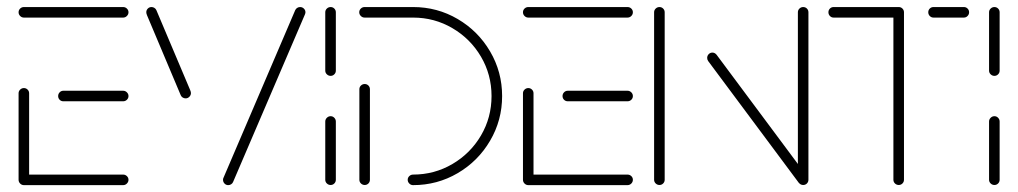

<svg xmlns="http://www.w3.org/2000/svg" viewBox="-20 -539 2964 559"><path d="M34.1 -15.9V-267.4Q34.1 -273.7 38.7 -278.1Q43.3 -282.6 49.6 -282.6Q55.9 -282.6 60.4 -278.1Q64.8 -273.7 64.8 -267.4V-15.9ZM354.1 -15.6Q354.1 -9.3 349.4 -4.6Q344.8 0 338.5 0H49.6Q43.3 0 38.7 -4.6Q34.1 -9.3 34.1 -15.6Q34.1 -21.9 38.7 -26.3Q43.3 -30.7 49.6 -30.7H338.5Q344.8 -30.7 349.4 -26.3Q354.1 -21.9 354.1 -15.6ZM149.3 -259.3Q149.3 -265.6 153.7 -270.2Q158.1 -274.8 164.4 -274.8H338.5Q344.8 -274.8 349.4 -270.2Q354.1 -265.6 354.1 -259.3Q354.1 -253 349.4 -248.5Q344.8 -244.1 338.5 -244.1H164.4Q158.1 -244.1 153.7 -248.5Q149.3 -253 149.3 -259.3ZM34.1 -503.3Q34.1 -509.6 38.7 -514.1Q43.3 -518.5 49.6 -518.5H338.5Q344.8 -518.5 349.4 -514.1Q354.1 -509.6 354.1 -503.3Q354.1 -497 349.4 -492.4Q344.8 -487.8 338.5 -487.8H49.6Q43.3 -487.8 38.7 -492.4Q34.1 -497 34.1 -503.3Z M535.9 -268.1Q535.9 -261.9 531.3 -257.2Q526.7 -252.6 520.4 -252.6Q515.9 -252.6 512 -255Q508.1 -257.4 506.3 -261.5L408.1 -494.4Q405.9 -499.6 405.9 -503.3Q405.9 -509.6 410.4 -514.1Q414.8 -518.5 421.1 -518.5Q425.6 -518.5 429.4 -516.1Q433.3 -513.7 435.2 -509.6L533.7 -276.7Q535.9 -271.5 535.9 -268.1ZM644.4 0Q638.1 0 633.7 -4.6Q629.3 -9.3 629.3 -15.6Q629.3 -18.9 630.7 -21.5L839.6 -509.6Q841.5 -513.7 845.4 -516.1Q849.3 -518.5 853.7 -518.5Q860 -518.5 864.6 -514.1Q869.3 -509.6 869.3 -503.3Q869.3 -500.7 867.8 -497L658.5 -8.9Q656.7 -4.8 652.8 -2.4Q648.9 0 644.4 0Z M942.6 -0.4Q936.3 -0.4 931.7 -4.8Q927 -9.3 927 -15.6V-185.2Q927 -191.5 931.7 -196.1Q936.3 -200.7 942.6 -200.7Q948.9 -200.7 953.3 -196.1Q957.8 -191.5 957.8 -185.2V-15.6Q957.8 -9.3 953.3 -4.8Q948.9 -0.4 942.6 -0.4ZM942.6 -318.1Q936.3 -318.1 931.7 -322.6Q927 -327 927 -333.3V-503.3Q927 -509.6 931.7 -514.1Q936.3 -518.5 942.6 -518.5Q948.9 -518.5 953.3 -514.1Q957.8 -509.6 957.8 -503.3V-333.3Q957.8 -327 953.3 -322.6Q948.9 -318.1 942.6 -318.1Z M1041.9 -294.4Q1048.1 -294.4 1052.6 -290Q1057 -285.6 1057 -279.3V-15.6Q1057 -9.3 1052.6 -4.8Q1048.1 -0.4 1041.9 -0.4Q1035.6 -0.4 1030.9 -4.8Q1026.3 -9.3 1026.3 -15.6V-279.3Q1026.3 -285.6 1030.9 -290Q1035.6 -294.4 1041.9 -294.4ZM1167 -15.6Q1167 -21.9 1171.7 -26.3Q1176.3 -30.7 1182.6 -30.7Q1244.8 -30.7 1297.2 -61.5Q1349.6 -92.2 1380.4 -144.6Q1411.1 -197 1411.1 -259.3Q1411.1 -321.5 1380.4 -373.9Q1349.6 -426.3 1297.2 -457Q1244.8 -487.8 1182.6 -487.8H1041.5Q1035.2 -487.8 1030.6 -492.4Q1025.9 -497 1025.9 -503.3Q1025.9 -509.6 1030.6 -514.1Q1035.2 -518.5 1041.5 -518.5H1182.6Q1253 -518.5 1312.4 -483.7Q1371.9 -448.9 1406.9 -389.3Q1441.9 -329.6 1441.9 -259.3Q1441.9 -188.9 1406.9 -129.3Q1371.9 -69.6 1312.4 -34.8Q1253 0 1182.6 0Q1176.3 0 1171.7 -4.6Q1167 -9.3 1167 -15.6Z M1502.6 -15.9V-267.4Q1502.6 -273.7 1507.2 -278.1Q1511.9 -282.6 1518.1 -282.6Q1524.4 -282.6 1528.9 -278.1Q1533.3 -273.7 1533.3 -267.4V-15.9ZM1822.6 -15.6Q1822.6 -9.3 1818 -4.6Q1813.3 0 1807 0H1518.1Q1511.9 0 1507.2 -4.6Q1502.6 -9.3 1502.6 -15.6Q1502.6 -21.9 1507.2 -26.3Q1511.9 -30.7 1518.1 -30.7H1807Q1813.3 -30.7 1818 -26.3Q1822.6 -21.9 1822.6 -15.6ZM1617.8 -259.3Q1617.8 -265.6 1622.2 -270.2Q1626.7 -274.8 1633 -274.8H1807Q1813.3 -274.8 1818 -270.2Q1822.6 -265.6 1822.6 -259.3Q1822.6 -253 1818 -248.5Q1813.3 -244.1 1807 -244.1H1633Q1626.7 -244.1 1622.2 -248.5Q1617.8 -253 1617.8 -259.3ZM1502.6 -503.3Q1502.6 -509.6 1507.2 -514.1Q1511.9 -518.5 1518.1 -518.5H1807Q1813.3 -518.5 1818 -514.1Q1822.6 -509.6 1822.6 -503.3Q1822.6 -497 1818 -492.4Q1813.3 -487.8 1807 -487.8H1518.1Q1511.9 -487.8 1507.2 -492.4Q1502.6 -497 1502.6 -503.3Z M1900 -0.4Q1893.7 -0.4 1889.1 -4.8Q1884.4 -9.3 1884.4 -15.6V-503.3Q1884.4 -509.6 1889.1 -514.1Q1893.7 -518.5 1900 -518.5Q1906.3 -518.5 1910.7 -514.1Q1915.2 -509.6 1915.2 -503.3V-15.6Q1915.2 -9.3 1910.7 -4.8Q1906.3 -0.4 1900 -0.4ZM2038.9 -370.4Q2038.9 -376.7 2043.3 -381.3Q2047.8 -385.9 2054.1 -385.9Q2061.1 -385.9 2066.3 -379.6L2330.7 -24.4L2306.3 -5.9L2041.9 -361.1Q2038.9 -365.2 2038.9 -370.4ZM2318.5 -0.4Q2312.2 -0.4 2307.6 -4.8Q2303 -9.3 2303 -15.6V-503.3Q2303 -509.6 2307.6 -514.1Q2312.2 -518.5 2318.5 -518.5Q2324.8 -518.5 2329.3 -514.1Q2333.7 -509.6 2333.7 -503.3V-15.6Q2333.7 -9.3 2329.3 -4.8Q2324.8 -0.4 2318.5 -0.4Z M2611.9 -504.1V-15.6Q2611.9 -9.3 2607.4 -4.8Q2603 -0.4 2596.7 -0.4Q2590.4 -0.4 2585.7 -4.8Q2581.1 -9.3 2581.1 -15.6V-504.1ZM2391.9 -503.3Q2391.9 -509.6 2396.3 -514.1Q2400.7 -518.5 2407 -518.5H2596.7Q2603 -518.5 2607.4 -514.1Q2611.9 -509.6 2611.9 -503.3Q2611.9 -497 2607.4 -492.4Q2603 -487.8 2596.7 -487.8H2407Q2400.7 -487.8 2396.3 -492.4Q2391.9 -497 2391.9 -503.3ZM2682.6 -503.3Q2682.6 -509.6 2687 -514.1Q2691.5 -518.5 2697.8 -518.5H2786.3Q2792.6 -518.5 2797 -514.1Q2801.5 -509.6 2801.5 -503.3Q2801.5 -497 2797 -492.4Q2792.6 -487.8 2786.3 -487.8H2697.8Q2691.5 -487.8 2687 -492.4Q2682.6 -497 2682.6 -503.3Z M2875.2 -0.4Q2868.9 -0.4 2864.3 -4.8Q2859.6 -9.3 2859.6 -15.6V-185.2Q2859.6 -191.5 2864.3 -196.1Q2868.9 -200.7 2875.2 -200.7Q2881.5 -200.7 2885.9 -196.1Q2890.4 -191.5 2890.4 -185.2V-15.6Q2890.4 -9.3 2885.9 -4.8Q2881.5 -0.4 2875.2 -0.4ZM2875.2 -318.1Q2868.9 -318.1 2864.3 -322.6Q2859.6 -327 2859.6 -333.3V-503.3Q2859.6 -509.6 2864.3 -514.1Q2868.9 -518.5 2875.2 -518.5Q2881.5 -518.5 2885.9 -514.1Q2890.4 -509.6 2890.4 -503.3V-333.3Q2890.4 -327 2885.9 -322.6Q2881.5 -318.1 2875.2 -318.1Z"/></svg>

Font: 26F Galaxy Hebrew Ultra Light
Style: Regular
Weight: 200
Designer: C₂₉H₂₅N₃O₅
Version: Version 1.000